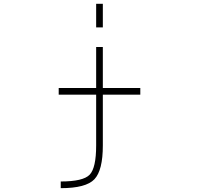

<svg xmlns="http://www.w3.org/2000/svg" viewBox="-20 -772 1040 1011"><path d="M486.3 -627.9V-752H521.5V-627.9ZM289.1 -273.4V-308.6H486.3V-524.4H521.5V-308.6H718.8V-273.4H521.5V-5.9Q521.5 125 477.1 171.9Q432.6 218.8 299.8 218.8V183.6Q418 183.6 452.1 147.9Q486.3 112.3 486.3 -5.9V-273.4Z"/></svg>

Font: Gen Shin Gothic Monospace ExtraLight
Style: Regular
Weight: 200
Designer: [Source Han Sans]
Ryoko NISHIZUKA  (kana & ideographs); Paul D. Hunt (Latin, Greek & Cyrillic); Wenlong ZHANG  (bopomofo
Version: Version 1.002.20150607